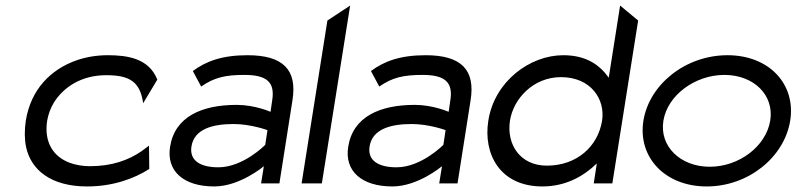

<svg xmlns="http://www.w3.org/2000/svg" viewBox="-20 -661 2871 692"><path d="M73 -226C68 -192 68 -160 74 -131C92 -48 164 11 294 11C387 11 463 -17 518 -52L517 -136L490 -116C444 -84 383 -62 305 -62C279 -62 254 -66 232 -74C172 -96 138 -149 150 -226C154 -249 162 -271 174 -291C209 -347 273 -390 363 -390C448 -390 485 -366 496 -289L547 -374C517 -450 441 -462 369 -462C329 -462 292 -456 257 -444C162 -411 91 -338 73 -226Z M593 -132C579 -45 641 11 752 11C845 11 931 -62 931 -62L921 0H987L1034 -299C1052 -410 1000 -462 872 -462C780 -462 722 -440 675 -405L705 -349C752 -382 793 -391 861 -391C940 -391 972 -366 961 -299L955 -258C955 -258 899 -283 833 -283C708 -283 610 -241 593 -132ZM670 -133C680 -197 748 -214 822 -214C884 -214 944 -192 944 -192L936 -139C936 -139 857 -58 767 -58C704 -58 662 -81 670 -133Z M1067 0H1140L1242 -641L1160 -587Z M1235 -132C1221 -45 1283 11 1394 11C1487 11 1573 -62 1573 -62L1563 0H1629L1676 -299C1694 -410 1642 -462 1514 -462C1422 -462 1364 -440 1317 -405L1347 -349C1394 -382 1435 -391 1503 -391C1582 -391 1614 -366 1603 -299L1597 -258C1597 -258 1541 -283 1475 -283C1350 -283 1252 -241 1235 -132ZM1312 -133C1322 -197 1390 -214 1464 -214C1526 -214 1586 -192 1586 -192L1578 -139C1578 -139 1499 -58 1409 -58C1346 -58 1304 -81 1312 -133Z M1740 -226C1721 -107 1781 11 1935 11C2020 11 2085 -27 2131 -72L2120 0H2187L2280 -587L2215 -641L2174 -381C2142 -426 2094 -462 2010 -462C1890 -462 1762 -368 1740 -226ZM1818 -226C1830 -304 1901 -383 2002 -383C2109 -383 2162 -304 2150 -226C2135 -133 2059 -64 1951 -64C1854 -64 1805 -141 1818 -226Z M2299 -226C2278 -95 2376 11 2527 11C2678 11 2807 -95 2828 -226C2849 -357 2753 -462 2602 -462C2451 -462 2320 -357 2299 -226ZM2371 -226C2386 -318 2485 -391 2591 -391C2697 -391 2771 -318 2756 -226C2741 -134 2644 -60 2538 -60C2432 -60 2356 -134 2371 -226Z"/></svg>

Font: Charger Pro
Style: ExtObl
Weight: 400
Designer: Jasper
Foundry: Cannot Into Space Fonts
Version: Version 1.09